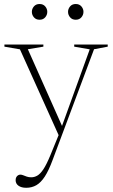

<svg xmlns="http://www.w3.org/2000/svg" viewBox="-20 -652 552 934"><path d="M289 -23 267 9.5 77 -412 1.5 -425V-435.5H191V-425L115.5 -412.5ZM107.5 261.5Q84 261.5 70 251.5Q56 241.5 56 224.5Q56 216 59.2 210Q62.5 204 67.8 200.8Q73 197.5 79 197.5Q86 197.5 93.5 200.8Q101 204 110.5 207.2Q120 210.5 132 210.5Q147 210.5 161.2 202.5Q175.5 194.5 190.8 171.8Q206 149 224.5 104.5L269.5 -5.5L275 -21L416.5 -412L341 -425V-435.5H504V-425L437.5 -412.5L235.5 127.5Q217 177.5 198 206.8Q179 236 157 248.8Q135 261.5 107.5 261.5ZM172.5 -556Q155 -556 145 -567.8Q135 -579.5 135 -594.5Q135 -609 145 -620.8Q155 -632.5 172.5 -632.5Q190 -632.5 200 -620.8Q210 -609 210 -594.5Q210 -579.5 200 -567.8Q190 -556 172.5 -556ZM348.5 -556Q331 -556 321 -567.8Q311 -579.5 311 -594.5Q311 -609 321 -620.8Q331 -632.5 348.5 -632.5Q366 -632.5 376 -620.8Q386 -609 386 -594.5Q386 -579.5 376 -567.8Q366 -556 348.5 -556Z"/></svg>

Font: Newsreader 24pt ExtraLight
Style: Regular
Weight: 250
Designer: Hugues Gentile
Foundry: Production Type
Version: Version 1.003